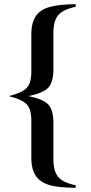

<svg xmlns="http://www.w3.org/2000/svg" viewBox="-20 -718 434 913"><path d="M340 163V175Q266 174 228 165.5Q190 157 167 137Q129 105 129 34V-145Q129 -198 107.5 -221.5Q86 -245 22 -261Q86 -277 107.5 -300.5Q129 -324 129 -377V-556Q129 -638 179 -669Q221 -697 340 -698V-686Q280 -673 257 -646Q234 -619 234 -562V-391Q234 -328 210.5 -302Q187 -276 116 -261Q187 -246 210.5 -220Q234 -194 234 -131V40Q234 97 257.5 124Q281 151 340 163Z"/></svg>

Font: STIX
Style: Bold
Weight: 700
Designer: MicroPress Inc., with final additions and corrections provided by Coen Hoffman, Elsevier (retired)
Version: Version 1.1.1